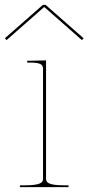

<svg xmlns="http://www.w3.org/2000/svg" viewBox="-57 -770 364 790"><path d="M-30 -605 123.5 -740H126.5L280 -605L287 -612.5L130.5 -750H119.5L-37 -612.5ZM132.5 -35V-521.5L67.5 -520H55V-512.5H67.5C106 -512.5 120 -506 120 -487.5V-35C120 -20.5 113.5 -7.5 45 -7.5H25V0H225V-7.5H207.5C139 -7.5 132.5 -20.5 132.5 -35Z"/></svg>

Font: ZnikomitNo24
Style: Regular
Weight: 500
Designer: gluk
Foundry: gluk
Version: Version 0.55